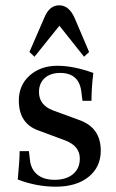

<svg xmlns="http://www.w3.org/2000/svg" viewBox="-20 -692 438 724"><path d="M110 -478 91 -496 147 -625Q166 -672 203 -672Q240 -672 261 -625L316 -496L297 -478L204 -595ZM190 12Q118 12 47 -15Q54 -89 54 -122H89L93 -88Q97 -53 121 -33.5Q145 -14 186 -14Q230 -14 255.5 -35.5Q281 -57 281 -94Q281 -141 227 -162L125 -200Q51 -226 51 -313Q51 -371 92 -407.5Q133 -444 197 -444Q257 -444 332 -417Q325 -362 325 -312H291L287 -344Q279 -417 207 -417Q170 -417 148.5 -397.5Q127 -378 127 -345Q127 -296 179 -276L280 -239Q360 -210 360 -124Q360 -62 314 -25Q268 12 190 12Z"/></svg>

Font: Arapey
Style: Regular
Weight: 400
Designer: Eduardo Rodriguez Tunni
Foundry: Eduardo Rodriguez Tunni
Version: Version 4.000